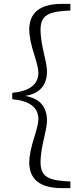

<svg xmlns="http://www.w3.org/2000/svg" viewBox="-20 -793 413 985"><path d="M341 172V138L307 136C218 129 188 105 188 38C188 5 195 -39 208 -94C217 -132 221 -158 221 -173C221 -246 184 -288 109 -301C184 -313 221 -355 221 -428C221 -443 217 -469 208 -507C195 -562 188 -606 188 -639C188 -706 218 -730 307 -737L341 -739V-773H297C186 -773 130 -729 130 -640C130 -608 139 -563 158 -505C171 -464 177 -436 177 -421C177 -360 132 -325 43 -317V-284C132 -276 177 -242 177 -181C177 -166 171 -137 158 -96C139 -37 130 8 130 39C130 128 186 172 297 172Z"/></svg>

Font: AllPunType Light
Style: Regular
Weight: 300
Version: 1.0